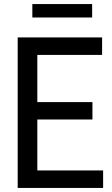

<svg xmlns="http://www.w3.org/2000/svg" viewBox="-20 -924 549 944"><path d="M67 0V-740H482V-654H163.5V-86H487V0ZM140 -336.5V-422H434.5V-336.5ZM139 -838V-904H433V-838Z"/></svg>

Font: Encode Sans SC Condensed Medium
Style: Regular
Weight: 500
Width: 3
Designer: Multiple Designers
Foundry: Impallari Type
Version: Version 3.002